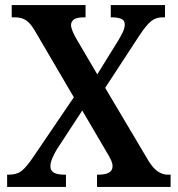

<svg xmlns="http://www.w3.org/2000/svg" viewBox="-20 -734 699 754"><path d="M8 0V-48H14Q48 -48 67.5 -65Q87 -82 111 -118L270 -352L117 -613Q101 -641 83.5 -653.5Q66 -666 38 -666H26V-714H316V-666H312Q280 -666 269.5 -657Q259 -648 259 -636Q259 -617 282 -578L362 -442L445 -576Q454 -591 462 -607.5Q470 -624 470 -637Q470 -655 455 -660.5Q440 -666 418 -666H415V-714H628V-666H619Q592 -666 573 -650.5Q554 -635 527 -594L393 -389L564 -101Q583 -71 601.5 -59.5Q620 -48 638 -48H650V0H361V-48H366Q422 -48 422 -81Q422 -92 416.5 -104.5Q411 -117 391 -150L303 -300L203 -147Q194 -132 186 -114Q178 -96 178 -81Q178 -64 191.5 -56Q205 -48 235 -48H239V0Z"/></svg>

Font: Noto Serif Georgian SemiCondensed SemiBold
Style: Regular
Weight: 600
Width: 4
Designer: Monotype Design Team, Akaki Razmadze
Foundry: Google LLC
Version: Version 2.003; ttfautohint (v1.8.4.7-5d5b)